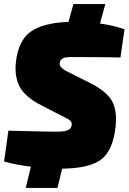

<svg xmlns="http://www.w3.org/2000/svg" viewBox="-20 -811 629 939"><path d="M589 -668 569 -530Q451 -532 332 -532Q301 -532 288 -526Q275 -520 272 -504Q267 -481 313 -459L423 -404Q503 -363 528.5 -315.5Q554 -268 545 -189Q532 -75 475.5 -31.5Q419 12 284 14L261 108H106L131 4Q62 -4 0 -21L21 -172Q206 -167 254 -167Q294 -167 310 -173.5Q326 -180 330 -196Q333 -209 326.5 -217.5Q320 -226 301 -235L180 -297Q100 -339 75 -389Q50 -439 58 -509Q70 -613 130 -656Q190 -699 315 -704L339 -791H495L469 -696Q538 -686 589 -668Z"/></svg>

Font: Exo 2.0 Black
Style: Italic
Weight: 900
Italic angle: -8°
Designer: Natanael Gama
Version: Version 1.001;PS 001.001;hotconv 1.0.70;makeotf.lib2.5.58329